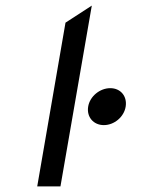

<svg xmlns="http://www.w3.org/2000/svg" viewBox="-20 -666 552 686"><path d="M351 -219C388 -219 423 -248 429 -285C435 -322 411 -351 374 -351C337 -351 301 -322 295 -285C289 -248 314 -219 351 -219ZM196 0 308 -646 214 -585 113 0Z"/></svg>

Font: Charger Monospace
Style: Regular
Weight: 400
Designer: Jasper
Foundry: Cannot Into Space Fonts
Version: Version 0.980